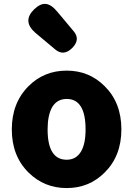

<svg xmlns="http://www.w3.org/2000/svg" viewBox="-20 -942 677 976"><path d="M319 14Q205 14 125 -65Q40 -149 40 -284Q40 -419 125 -504Q204 -583 319 -583Q433 -583 512 -504Q597 -420 597 -284.5Q597 -149 512 -65Q433 14 319 14ZM319 -130Q367 -130 392 -172Q415 -211 415 -284Q415 -439 319 -439Q270 -439 245 -397Q222 -356 222 -284Q222 -130 319 -130ZM259 -692 197 -744 160 -775Q92 -834 153 -894Q185 -925 213 -922Q241 -919 270 -884L353 -785Q391 -742 347 -698Q303 -654 259 -692Z"/></svg>

Font: GenSenRounded TW H
Style: Regular
Weight: 900
Version: Version 1.501;PS 1;hotconv 16.6.51;makeotf.lib2.5.65220